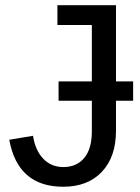

<svg xmlns="http://www.w3.org/2000/svg" viewBox="-20 -708 540 738"><path d="M223.1 9.8Q48.3 9.8 15.6 -170.9L106.9 -186Q115.7 -129.4 146.5 -97.7Q177.2 -65.9 223.6 -65.9Q274.4 -65.9 303.7 -100.8Q333 -135.7 333 -203.1V-320.8H205.1V-395H333V-611.8H200.7V-688H425.8V-395H491.7V-320.8H425.8V-205.1Q425.8 -105 371.6 -47.6Q317.4 9.8 223.1 9.8Z"/></svg>

Font: Arimo
Style: Regular
Weight: 400
Designer: Steve Matteson
Foundry: Monotype Imaging Inc.
Version: Version 1.33